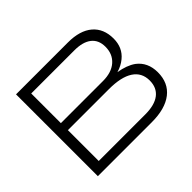

<svg xmlns="http://www.w3.org/2000/svg" viewBox="-128 -745 929 929"><g transform="rotate(-45 337.0 -280.0)"><path d="M69 0V-560H424Q506 -560 550 -522.5Q594 -485 594 -417Q594 -355 550 -319Q526 -299 492 -289Q547 -280 581 -256Q630 -219 630 -150Q630 -78 580 -39Q530 0 438 0ZM124 -308H412Q471 -308 504.5 -337.5Q538 -367 538 -417Q538 -463 507.5 -487Q477 -511 419 -511H124ZM124 -49H442Q507 -49 540.5 -75Q574 -101 574 -150Q574 -204 531 -232Q488 -260 405 -260H124Z"/></g></svg>

Font: Bounded
Style: Regular
Weight: 200
Designer: Vlad Churkin
Version: Version 1.0